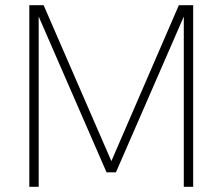

<svg xmlns="http://www.w3.org/2000/svg" viewBox="-20 -717 854 737"><path d="M92.5 0H128.5V-653.5L389 -55.5H425L685.5 -653.5V0H721.5V-697H666.5L407.5 -98.5L147.5 -697H92.5Z"/></svg>

Font: HK Grotesk ExtraLight
Style: Regular
Weight: 200
Designer: Alfredo Marco Pradil
Foundry: Hanken Design Co.
Version: Version 3.001;FEAKit 1.0